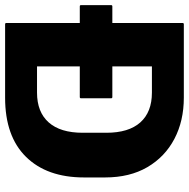

<svg xmlns="http://www.w3.org/2000/svg" viewBox="-24 -726 740 752"><g transform="rotate(90 346.0 -350.0)"><path d="M-10 -297.5V-415Q-10 -420 -5 -420H60V-695Q60 -700 65 -700H352.5Q443.5 -700 514 -663Q584.5 -626 624.8 -557Q665 -488 665 -391.5V-309Q665 -164 584.5 -82Q504 0 352.5 0H65Q60 0 60 -5V-292.5H-5Q-10 -292.5 -10 -297.5ZM332.5 -125Q409 -125 449.5 -170.8Q490 -216.5 490 -304V-396.5Q490 -484 449.5 -529.5Q409 -575 332.5 -575H230V-420H350Q355 -420 355 -415V-297.5Q355 -292.5 350 -292.5H230V-125Z"/></g></svg>

Font: MFEK Sans
Style: Bold
Weight: 700
Designer: Owen Earl
Foundry: indestructible type*
Version: Version 0.001; ttfautohint (v1.8.4.7-5d5b)